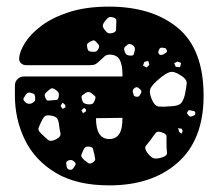

<svg xmlns="http://www.w3.org/2000/svg" viewBox="-20 -550 663 580"><path d="M309 -530Q440 -530 517.5 -465.5Q595 -401 595 -261V-254Q593 -125 515.5 -57.5Q438 10 310 10Q212 10 149 -27.5Q86 -65 55.5 -127Q25 -189 25 -262V-292Q25 -303 33 -311Q41 -319 52 -319H350V-324Q350 -354 341.5 -369.5Q333 -385 311 -385Q302 -385 296 -380Q290 -375 282 -367Q273 -358 267 -355.5Q261 -353 249 -353H60Q50 -353 43.5 -359Q37 -365 38 -375Q39 -394 55.5 -420.5Q72 -447 105 -472Q138 -497 189 -513.5Q240 -530 309 -530ZM323 -497Q313 -500 308.5 -497.5Q304 -495 297 -486Q291 -478 290.5 -473Q290 -468 296 -460Q302 -452 307 -450Q312 -448 322 -451Q330 -454 330.5 -459Q331 -464 331 -473Q331 -482 331.5 -488Q332 -494 323 -497ZM270 -424Q265 -429 261.5 -428Q258 -427 252 -424Q247 -421 244.5 -418.5Q242 -416 243 -410Q244 -402 246 -398.5Q248 -395 255 -394Q264 -393 268.5 -394Q273 -395 277 -402Q281 -410 278.5 -414Q276 -418 270 -424ZM383 -412Q377 -416 373 -417Q369 -418 364 -414Q357 -409 355.5 -405Q354 -401 357 -393Q360 -386 364 -384Q368 -382 376 -382Q383 -382 384 -386Q385 -390 387 -397Q389 -407 383 -412ZM470 -406Q463 -407 460 -399Q456 -391 461 -386Q466 -382 474 -386Q479 -389 482 -391Q485 -393 484 -398Q482 -404 479 -404.5Q476 -405 470 -406ZM428 -366 416 -363 412 -352 423 -346 431 -354ZM527 -360 516 -364 506 -359 511 -348 524 -347ZM525 -323Q505 -336 492.5 -332Q480 -328 461 -312Q442 -296 435.5 -284.5Q429 -273 438 -251Q447 -229 460.5 -228Q474 -227 497 -229Q517 -230 525 -236.5Q533 -243 538 -262Q543 -285 544 -298Q545 -311 525 -323ZM400 -283Q394 -289 388 -285Q380 -280 381 -273Q383 -266 384 -262.5Q385 -259 391 -258Q398 -257 400.5 -260Q403 -263 406 -269Q408 -274 406.5 -276.5Q405 -279 400 -283ZM146 -280Q138 -285 134 -282.5Q130 -280 123 -274Q117 -269 115.5 -265Q114 -261 118 -253Q121 -246 125 -246Q129 -246 136 -247Q145 -248 150 -248Q155 -248 157 -256Q159 -266 156.5 -270.5Q154 -275 146 -280ZM257 -268Q248 -275 240 -270Q233 -265 229 -262.5Q225 -260 227 -252Q229 -242 233 -239Q237 -236 246 -235Q256 -234 260 -237Q264 -240 267 -249Q270 -257 266.5 -260Q263 -263 257 -268ZM72 -270Q63 -272 58 -264Q54 -257 51.5 -253.5Q49 -250 54 -244Q63 -233 76 -238Q84 -242 85.5 -246Q87 -250 86 -258Q85 -265 82 -266.5Q79 -268 72 -270ZM177 -233 169 -240 163 -230 169 -221 178 -226ZM240 -219 234 -224 226 -217 231 -208 239 -213ZM570 -208Q570 -213 567 -214Q564 -215 559 -216Q554 -217 551.5 -217Q549 -217 547 -213Q544 -209 545.5 -207Q547 -205 550 -201Q554 -196 561 -199Q565 -201 567.5 -202Q570 -203 570 -208ZM133 -201Q120 -203 115 -198.5Q110 -194 105 -183Q99 -171 96.5 -163.5Q94 -156 104 -147Q117 -134 125 -127.5Q133 -121 149 -129Q165 -137 162.5 -147.5Q160 -158 158 -176Q156 -189 151 -194Q146 -199 133 -201ZM350 -194 270 -193Q270 -130 310 -130Q330 -130 340 -145Q350 -160 350 -194ZM529 -161 518 -163 521 -152 528 -146 532 -154ZM483 -115Q483 -129 483 -137.5Q483 -146 469 -150Q456 -155 450.5 -148.5Q445 -142 437 -130Q428 -118 421.5 -110.5Q415 -103 424 -90Q435 -75 444 -72Q453 -69 471 -75Q486 -80 484.5 -89.5Q483 -99 483 -115ZM249 -107Q239 -108 235.5 -103Q232 -98 228 -88Q224 -80 226.5 -76Q229 -72 235 -66Q243 -60 247.5 -57Q252 -54 260 -59Q268 -64 267.5 -69.5Q267 -75 265 -84Q262 -94 261 -100Q260 -106 249 -107ZM206 -60Q197 -70 186 -65Q180 -62 180 -58Q180 -54 181 -48Q182 -39 191 -37Q198 -36 203 -44Q206 -49 208 -52.5Q210 -56 206 -60Z"/></svg>

Font: Rubik Moonrocks
Style: Regular
Weight: 400
Designer: Hubert and Fischer, NaN
Foundry: Hubert and Fischer, NaN
Version: Version 2.200